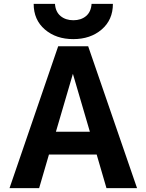

<svg xmlns="http://www.w3.org/2000/svg" viewBox="-20 -972 754 994"><path d="M233.4 -171.9 182.6 2H29.3L281.2 -732.4H436.5L689.5 2H531.2L480.5 -171.9ZM269.5 -290H445.3L357.4 -589.8ZM154.3 -952.1H264.6Q267.6 -910.2 293.9 -888.7Q320.3 -867.2 359.9 -867.2Q399.4 -867.2 425.3 -888.7Q451.2 -910.2 454.1 -952.1H564.5Q564.5 -869.1 506.3 -819.3Q448.2 -769.5 359.4 -769.5Q270.5 -769.5 212.4 -819.3Q154.3 -869.1 154.3 -952.1Z"/></svg>

Font: Nasu
Style: Bold
Weight: 700
Designer: Ryoko NISHIZUKA (kana &amp; ideographs); Paul D. Hunt (Latin, Greek &amp; Cyrillic); Wenlong ZHANG (bopomofo); Sandoll C
Version: Version 2014.1215